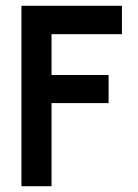

<svg xmlns="http://www.w3.org/2000/svg" viewBox="-20 -643 478 663"><path d="M54 0V-623H401V-525H158V-384H355V-287H158V0Z"/></svg>

Font: Inconsolata SemiCondensed ExtraBold
Style: Regular
Weight: 800
Width: 4
Monospace: yes
Designer: Raph Levien, Cyreal, Brenton Simpson
Foundry: Raph Levien, Cyreal, Google
Version: Version 3.100; ttfautohint (v1.8.4.7-5d5b)